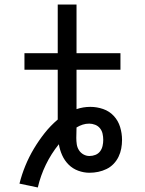

<svg xmlns="http://www.w3.org/2000/svg" viewBox="-20 -755 640 848"><path d="M147 73 66 56Q76 16 92 -23Q108 -62 129.5 -98Q151 -134 177 -167Q203 -200 235 -227V-447H88V-520H235V-735H318V-520H512V-447H318V-273Q333 -278 348 -280.5Q363 -283 379 -283Q408 -283 435.5 -273.5Q463 -264 482.5 -243Q502 -222 510.5 -194Q519 -166 519 -137Q519 -118 515.5 -99Q512 -80 503.5 -62.5Q495 -45 481.5 -31Q468 -17 450.5 -8.5Q433 0 414 4Q395 8 375 8Q350 8 325.5 -1Q301 -10 283 -28Q265 -46 254.5 -69.5Q244 -93 240 -118Q206 -76 182.5 -27.5Q159 21 147 73ZM375 -66Q389 -66 401.5 -71Q414 -76 422 -86.5Q430 -97 433 -110.5Q436 -124 436 -137Q436 -151 433 -164.5Q430 -178 421.5 -188.5Q413 -199 400 -204Q387 -209 374 -209Q359 -209 345 -204.5Q331 -200 318 -192Q318 -180 317.5 -168.5Q317 -157 317 -146Q317 -132 319 -118Q321 -104 328.5 -92Q336 -80 348.5 -73Q361 -66 375 -66Z"/></svg>

Font: Iosevka Aile
Style: Regular
Weight: 400
Designer: Belleve Invis
Foundry: Belleve Invis
Version: Version 28.0.1; ttfautohint (v1.8.4)